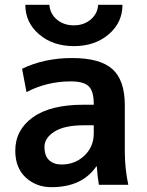

<svg xmlns="http://www.w3.org/2000/svg" viewBox="-20 -773 615 803"><path d="M43.9 -142.6Q43.9 -229.5 117.2 -282.2Q190.4 -335 329.1 -335H372.1V-337.9Q372.1 -391.6 351.1 -412.1Q330.1 -432.6 276.4 -432.6Q175.8 -432.6 90.8 -387.7L72.3 -485.4Q165 -530.3 281.7 -530.3Q398.4 -530.3 450.2 -483.9Q502 -437.5 502 -333V-139.6Q502 -68.4 516.6 0H393.6Q387.7 -34.2 384.8 -77.1H382.8Q323.2 9.8 195.3 9.8Q130.9 9.8 87.4 -30.8Q43.9 -71.3 43.9 -142.6ZM85.9 -752.9H186.5Q189.5 -714.8 218.3 -690.9Q247.1 -667 288.6 -667Q330.1 -667 358.9 -690.9Q387.7 -714.8 390.6 -752.9H492.2Q492.2 -678.7 434.6 -629.4Q377 -580.1 289.1 -580.1Q201.2 -580.1 143.6 -629.4Q85.9 -678.7 85.9 -752.9ZM237.3 -85Q293.9 -85 333 -122.1Q372.1 -159.2 372.1 -214.8V-249H329.1Q250 -249 208 -222.7Q166 -196.3 166 -158.7Q166 -121.1 185.5 -103Q205.1 -85 237.3 -85Z"/></svg>

Font: GenEi M Gothic v2 Bold
Style: Regular
Weight: 700
Version: Version 2.0